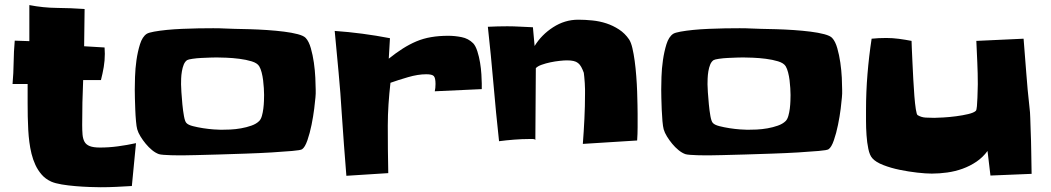

<svg xmlns="http://www.w3.org/2000/svg" viewBox="-20 -747 4213 770"><path d="M525.4 -172.9 508.8 -1Q477.5 1 446.3 2.4Q415 3.9 383.8 3.9Q367.2 3.9 339.8 2.9Q312.5 2 283.2 -0.5Q253.9 -2.9 227.5 -7.3Q201.2 -11.7 185.5 -18.6Q162.1 -29.3 147 -46.9Q131.8 -64.5 122.1 -85.4Q112.3 -106.4 106.4 -130.4Q100.6 -154.3 97.7 -177.7Q94.7 -200.2 93.3 -226.1Q91.8 -252 91.3 -279.3Q90.8 -306.6 90.8 -332.5Q90.8 -358.4 90.8 -380.9V-410.2H30.3Q34.2 -454.1 34.7 -497.1Q35.2 -540 39.1 -584L97.7 -582V-726.6Q153.3 -715.8 208.5 -715.3Q263.7 -714.8 319.3 -710.9L317.4 -561.5L399.4 -556.6Q399.4 -549.8 399.9 -543.9Q400.4 -538.1 400.4 -531.2Q400.4 -503.9 396 -478Q391.6 -452.1 384.8 -425.8H313.5Q311.5 -380.9 310.5 -335.9Q309.6 -291 309.6 -246.1Q309.6 -224.6 311 -207.5Q312.5 -190.4 318.8 -178.7Q325.2 -167 339.8 -161.1Q354.5 -155.3 380.9 -155.3Q417 -155.3 453.1 -160.2Q489.3 -165 525.4 -172.9Z M1246.1 -386.7Q1246.1 -378.9 1246.1 -371.6Q1246.1 -364.3 1245.1 -356.4Q1244.1 -342.8 1240.2 -311.5Q1236.3 -280.3 1229.5 -246.6Q1222.7 -212.9 1212.9 -184.6Q1203.1 -156.2 1191.4 -148.4Q1185.5 -144.5 1151.9 -141.6Q1118.2 -138.7 1069.8 -135.7Q1021.5 -132.8 964.8 -130.9Q908.2 -128.9 856.9 -127.4Q805.7 -126 767.1 -125Q728.5 -124 715.8 -124Q710 -124 695.8 -124Q681.6 -124 666 -124.5Q650.4 -125 636.7 -126Q623 -127 617.2 -128.9Q603.5 -133.8 589.8 -145Q576.2 -156.2 564.5 -170.4Q552.7 -184.6 543.5 -199.7Q534.2 -214.8 530.3 -228.5Q527.3 -239.3 525.4 -261.2Q523.4 -283.2 522.5 -307.1Q521.5 -331.1 521 -353.5Q520.5 -376 520.5 -387.7Q520.5 -406.2 521.5 -439Q522.5 -471.7 527.3 -505.9Q532.2 -540 541.5 -569.8Q550.8 -599.6 568.4 -611.3Q576.2 -616.2 597.7 -620.1Q619.1 -624 648.4 -627Q677.7 -629.9 710.9 -631.3Q744.1 -632.8 775.9 -633.3Q807.6 -633.8 835 -633.8Q862.3 -633.8 878.9 -632.8Q893.6 -631.8 920.9 -631.3Q948.2 -630.9 981.9 -629.9Q1015.6 -628.9 1051.8 -626.5Q1087.9 -624 1119.1 -620.1Q1150.4 -616.2 1174.3 -609.9Q1198.2 -603.5 1206.1 -594.7Q1218.8 -581.1 1226.6 -553.7Q1234.4 -526.4 1238.8 -495.6Q1243.2 -464.8 1244.6 -435.1Q1246.1 -405.3 1246.1 -386.7ZM1039.1 -366.2Q1039.1 -377.9 1038.1 -393.6Q1037.1 -409.2 1035.2 -425.3Q1033.2 -441.4 1029.3 -456.5Q1025.4 -471.7 1019.5 -481.4Q1011.7 -494.1 989.3 -501Q966.8 -507.8 939.9 -511.2Q913.1 -514.6 887.2 -515.6Q861.3 -516.6 848.6 -516.6Q841.8 -516.6 824.2 -516.1Q806.6 -515.6 787.6 -514.6Q768.6 -513.7 752 -511.2Q735.4 -508.8 730.5 -505.9Q721.7 -500 716.8 -487.8Q711.9 -475.6 709.5 -460.9Q707 -446.3 706.5 -432.1Q706.1 -418 706.1 -409.2Q706.1 -400.4 707.5 -377.4Q709 -354.5 711.4 -328.6Q713.9 -302.7 717.8 -281.2Q721.7 -259.8 727.5 -253.9Q734.4 -246.1 753.4 -241.2Q772.5 -236.3 794.4 -232.9Q816.4 -229.5 836.9 -228Q857.4 -226.6 866.2 -226.6Q881.8 -226.6 903.3 -227.5Q924.8 -228.5 946.8 -232.4Q968.8 -236.3 988.3 -243.2Q1007.8 -250 1019.5 -261.7Q1026.4 -268.6 1030.3 -282.2Q1034.2 -295.9 1036.1 -311.5Q1038.1 -327.1 1038.6 -342.3Q1039.1 -357.4 1039.1 -366.2Z M1912.1 -412.1V-389.6L1723.6 -380.9Q1726.6 -393.6 1726.6 -410.2Q1726.6 -434.6 1719.7 -441.9Q1712.9 -449.2 1689.5 -449.2Q1656.2 -449.2 1616.2 -437.5Q1576.2 -425.8 1545.9 -415Q1541 -372.1 1538.1 -329.1Q1535.2 -286.1 1535.2 -243.2Q1535.2 -195.3 1535.6 -147.9Q1536.1 -100.6 1537.1 -52.7L1369.1 -42Q1364.3 -104.5 1359.4 -166.5Q1354.5 -228.5 1350.6 -291Q1345.7 -374 1337.9 -456.5Q1330.1 -539.1 1322.3 -623Q1377.9 -619.1 1433.1 -611.8Q1488.3 -604.5 1543.9 -593.8L1539.1 -511.7Q1568.4 -535.2 1595.2 -552.2Q1622.1 -569.3 1649.9 -581.1Q1677.7 -592.8 1709 -598.1Q1740.2 -603.5 1778.3 -603.5Q1803.7 -603.5 1831.1 -598.1Q1858.4 -592.8 1877.9 -573.2Q1887.7 -562.5 1894.5 -541Q1901.4 -519.5 1905.3 -495.6Q1909.2 -471.7 1910.6 -448.7Q1912.1 -425.8 1912.1 -412.1Z M2537.1 -290Q2537.1 -263.7 2537.1 -236.8Q2537.1 -210 2535.2 -183.6L2317.4 -169.9Q2321.3 -220.7 2323.7 -270.5Q2326.2 -320.3 2326.2 -372.1Q2326.2 -377 2326.2 -388.7Q2326.2 -400.4 2325.2 -413.6Q2324.2 -426.8 2323.2 -438.5Q2322.3 -450.2 2321.3 -455.1Q2316.4 -468.8 2311 -478.5Q2305.7 -488.3 2298.3 -494.1Q2291 -500 2280.3 -502.4Q2269.5 -504.9 2253.9 -504.9Q2242.2 -504.9 2224.1 -502.9Q2206.1 -501 2187.5 -497.1Q2168.9 -493.2 2152.3 -487.3Q2135.7 -481.4 2128.9 -473.6L2127 -185.5Q2125 -189.5 2115.7 -189.5Q2106.4 -189.5 2102.5 -189.5Q2073.2 -189.5 2042 -187Q2010.7 -184.6 1981.4 -180.7Q1968.8 -295.9 1959 -410.2Q1949.2 -524.4 1936.5 -639.6Q1956.1 -640.6 1975.6 -641.1Q1995.1 -641.6 2014.6 -641.6Q2040 -641.6 2065.9 -640.1Q2091.8 -638.7 2117.2 -637.7L2124 -562.5Q2151.4 -607.4 2198.2 -637.7Q2245.1 -668 2298.8 -668Q2326.2 -668 2355.5 -665Q2384.8 -662.1 2411.6 -653.3Q2438.5 -644.5 2462.4 -628.9Q2486.3 -613.3 2502.9 -588.9Q2510.7 -577.1 2516.1 -554.2Q2521.5 -531.2 2525.4 -502.4Q2529.3 -473.6 2531.7 -441.4Q2534.2 -409.2 2535.2 -379.9Q2536.1 -350.6 2536.6 -326.7Q2537.1 -302.7 2537.1 -290Z M3357.4 -386.7Q3357.4 -378.9 3357.4 -371.6Q3357.4 -364.3 3356.4 -356.4Q3355.5 -342.8 3351.6 -311.5Q3347.7 -280.3 3340.8 -246.6Q3334 -212.9 3324.2 -184.6Q3314.5 -156.2 3302.7 -148.4Q3296.9 -144.5 3263.2 -141.6Q3229.5 -138.7 3181.2 -135.7Q3132.8 -132.8 3076.2 -130.9Q3019.5 -128.9 2968.3 -127.4Q2917 -126 2878.4 -125Q2839.8 -124 2827.1 -124Q2821.3 -124 2807.1 -124Q2793 -124 2777.3 -124.5Q2761.7 -125 2748 -126Q2734.4 -127 2728.5 -128.9Q2714.8 -133.8 2701.2 -145Q2687.5 -156.2 2675.8 -170.4Q2664.1 -184.6 2654.8 -199.7Q2645.5 -214.8 2641.6 -228.5Q2638.7 -239.3 2636.7 -261.2Q2634.8 -283.2 2633.8 -307.1Q2632.8 -331.1 2632.3 -353.5Q2631.8 -376 2631.8 -387.7Q2631.8 -406.2 2632.8 -439Q2633.8 -471.7 2638.7 -505.9Q2643.6 -540 2652.8 -569.8Q2662.1 -599.6 2679.7 -611.3Q2687.5 -616.2 2709 -620.1Q2730.5 -624 2759.8 -627Q2789.1 -629.9 2822.3 -631.3Q2855.5 -632.8 2887.2 -633.3Q2918.9 -633.8 2946.3 -633.8Q2973.6 -633.8 2990.2 -632.8Q3004.9 -631.8 3032.2 -631.3Q3059.6 -630.9 3093.3 -629.9Q3127 -628.9 3163.1 -626.5Q3199.2 -624 3230.5 -620.1Q3261.7 -616.2 3285.6 -609.9Q3309.6 -603.5 3317.4 -594.7Q3330.1 -581.1 3337.9 -553.7Q3345.7 -526.4 3350.1 -495.6Q3354.5 -464.8 3356 -435.1Q3357.4 -405.3 3357.4 -386.7ZM3150.4 -366.2Q3150.4 -377.9 3149.4 -393.6Q3148.4 -409.2 3146.5 -425.3Q3144.5 -441.4 3140.6 -456.5Q3136.7 -471.7 3130.9 -481.4Q3123 -494.1 3100.6 -501Q3078.1 -507.8 3051.3 -511.2Q3024.4 -514.6 2998.5 -515.6Q2972.7 -516.6 2960 -516.6Q2953.1 -516.6 2935.5 -516.1Q2918 -515.6 2898.9 -514.6Q2879.9 -513.7 2863.3 -511.2Q2846.7 -508.8 2841.8 -505.9Q2833 -500 2828.1 -487.8Q2823.2 -475.6 2820.8 -460.9Q2818.4 -446.3 2817.9 -432.1Q2817.4 -418 2817.4 -409.2Q2817.4 -400.4 2818.8 -377.4Q2820.3 -354.5 2822.8 -328.6Q2825.2 -302.7 2829.1 -281.2Q2833 -259.8 2838.9 -253.9Q2845.7 -246.1 2864.7 -241.2Q2883.8 -236.3 2905.8 -232.9Q2927.7 -229.5 2948.2 -228Q2968.8 -226.6 2977.5 -226.6Q2993.2 -226.6 3014.6 -227.5Q3036.1 -228.5 3058.1 -232.4Q3080.1 -236.3 3099.6 -243.2Q3119.1 -250 3130.9 -261.7Q3137.7 -268.6 3141.6 -282.2Q3145.5 -295.9 3147.5 -311.5Q3149.4 -327.1 3149.9 -342.3Q3150.4 -357.4 3150.4 -366.2Z M4117.2 -49.8 3952.1 -43 3940.4 -141.6Q3921.9 -116.2 3896 -98.6Q3870.1 -81.1 3840.3 -70.3Q3810.5 -59.6 3778.8 -55.2Q3747.1 -50.8 3716.8 -50.8Q3693.4 -50.8 3658.7 -54.7Q3624 -58.6 3588.4 -65.9Q3552.7 -73.2 3522.5 -85Q3492.2 -96.7 3478.5 -112.3Q3467.8 -124 3462.4 -149.9Q3457 -175.8 3455.1 -205.1Q3453.1 -234.4 3453.1 -261.7Q3453.1 -289.1 3453.1 -305.7Q3453.1 -378.9 3459 -450.2Q3464.8 -521.5 3475.6 -591.8Q3502.9 -594.7 3534.2 -594.7Q3559.6 -594.7 3585 -591.3Q3610.4 -587.9 3635.7 -583Q3635.7 -578.1 3636.7 -554.7Q3637.7 -531.2 3639.2 -499Q3640.6 -466.8 3642.6 -430.2Q3644.5 -393.6 3647 -362.3Q3649.4 -331.1 3652.8 -309.1Q3656.2 -287.1 3660.2 -285.2Q3674.8 -276.4 3692.4 -275.4Q3710 -274.4 3726.6 -274.4Q3738.3 -274.4 3763.2 -275.9Q3788.1 -277.3 3814.5 -280.8Q3840.8 -284.2 3863.3 -289.6Q3885.7 -294.9 3893.6 -302.7Q3896.5 -305.7 3897.9 -321.3Q3899.4 -336.9 3899.9 -355.5Q3900.4 -374 3900.9 -390.1Q3901.4 -406.2 3901.4 -409.2Q3901.4 -453.1 3899.4 -496.1Q3897.5 -539.1 3895.5 -583L4085 -591.8Q4090.8 -523.4 4095.7 -455.6Q4100.6 -387.7 4108.4 -319.3Q4111.3 -296.9 4111.8 -273.4Q4112.3 -250 4113.3 -226.6Q4115.2 -182.6 4115.7 -138.7Q4116.2 -94.7 4117.2 -49.8Z"/></svg>

Font: Slackey
Style: Regular
Weight: 400
Designer: Squid
Foundry: Font Diner, Inc DBA Sideshow
Version: Version 1.000